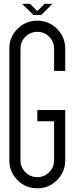

<svg xmlns="http://www.w3.org/2000/svg" viewBox="-20 -997 398 1025"><path d="M179.2 8.3Q117.2 8.3 73.5 -35.4Q29.8 -79.1 29.8 -141.1V-737.8Q29.8 -799.3 73.5 -843Q117.2 -886.7 179.2 -886.7Q240.7 -886.7 284.4 -843Q328.1 -799.3 328.1 -737.8V-618.2H268.6V-737.8Q268.6 -774.9 242.4 -801Q216.3 -827.1 179.2 -827.1Q142.1 -827.1 115.7 -801Q89.4 -774.9 89.4 -737.8V-141.1Q89.4 -104 115.7 -77.6Q142.1 -51.3 179.2 -51.3Q216.3 -51.3 242.4 -77.6Q268.6 -104 268.6 -141.1V-349.6H179.2V-409.7H328.1V-141.1Q328.1 -79.1 284.4 -35.4Q240.7 8.3 179.2 8.3ZM200.2 -917H158.2L98.1 -976.6H140.6L179.2 -938L217.8 -976.6H259.8Z"/></svg>

Font: Ignotum
Style: Regular
Weight: 400
Designer: GGBot
Version: 0.10